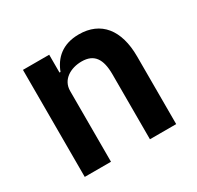

<svg xmlns="http://www.w3.org/2000/svg" viewBox="-121 -673 831 811"><g transform="rotate(-30 294.0 -267.0)"><path d="M202 0V-345C202 -401 253 -429 306 -429C367 -429 392 -391 392 -317V0H520V-330C520 -460 460 -534 353 -534C272 -534 228 -491 207 -435H202V-522H74V0Z"/></g></svg>

Font: Braiins Sans SemiBold
Style: Regular
Weight: 600
Designer: Mike Abbink, Paul van der Laan, Pieter van Rosmalen, Jiri Chlebus, Lubos Buracinsky
Foundry: Bold Monday, Sudetype
Version: Version 1.000;hotconv 1.0.109;makeotfexe 2.5.65596